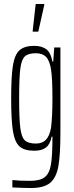

<svg xmlns="http://www.w3.org/2000/svg" viewBox="-20 -748 372 963"><path d="M42 192V155Q74 159 131 159Q181 159 204.5 140.5Q228 122 235.5 77.5Q243 33 243 -60V-63H239Q232 -25 211 -8.5Q190 8 152 8Q102 8 78 -13.5Q54 -35 45 -89.5Q36 -144 36 -255Q36 -366 45 -420.5Q54 -475 78.5 -496.5Q103 -518 152 -518Q188 -518 211 -502Q234 -486 243 -439H247L252 -510H283V-82Q283 30 272.5 87Q262 144 231 169.5Q200 195 136 195Q95 195 42 192ZM236 -107Q243 -163 243 -253Q243 -357 236 -399Q229 -444 211 -462.5Q193 -481 160 -481Q122 -481 105 -465.5Q88 -450 82 -404.5Q76 -359 76 -255Q76 -151 82 -105Q88 -59 105 -43.5Q122 -28 160 -28Q192 -28 210 -46.5Q228 -65 236 -107ZM144 -589V-594L159 -728H202V-723L172 -589Z"/></svg>

Font: Saira Ultra Condensed ExLight
Style: Regular
Weight: 200
Width: 1
Designer: Hector Gatti with collaboration of the Omnibus-Type team
Foundry: Omnibus-Type
Version: Version 1.001; ttfautohint (v1.8)